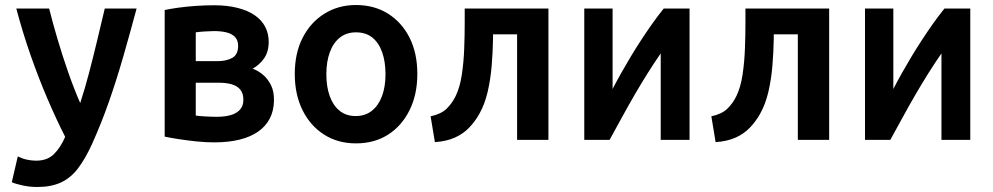

<svg xmlns="http://www.w3.org/2000/svg" viewBox="-20 -558 3960 766"><path d="M129 188Q99 188 71 182Q43 176 27 169L51 66Q69 75 87.5 79Q106 83 124 83Q169 83 195.5 56.5Q222 30 240 -12Q205 -81 170 -162.5Q135 -244 103 -335Q71 -426 45 -524H176Q190 -468 209.5 -402Q229 -336 252 -270Q275 -204 300 -147Q319 -205 335.5 -268Q352 -331 367.5 -396Q383 -461 398 -524H525Q499 -427 472 -333Q445 -239 414.5 -152Q384 -65 347 17Q320 76 291 114Q262 152 223 170Q184 188 129 188Z M835 10Q799 10 762 6Q725 2 692.5 -3Q660 -8 637 -13V-518Q660 -523 692.5 -527.5Q725 -532 762 -534.5Q799 -537 835 -537Q887 -537 928 -526.5Q969 -516 996.5 -497Q1024 -478 1038 -451Q1052 -424 1052 -391Q1052 -351 1033.5 -325Q1015 -299 988 -284Q1010 -276 1029.5 -259.5Q1049 -243 1061.5 -217.5Q1074 -192 1073 -155Q1072 -115 1056 -84.5Q1040 -54 1010 -33Q980 -12 936 -1Q892 10 835 10ZM844 -92Q876 -92 899.5 -98.5Q923 -105 937 -120Q951 -135 951 -160Q951 -185 939 -200Q927 -215 905 -221.5Q883 -228 852 -228H761V-97Q772 -95 798.5 -93.5Q825 -92 844 -92ZM761 -314H847Q883 -314 906.5 -327Q930 -340 930 -375Q930 -398 917 -411Q904 -424 882.5 -429Q861 -434 834 -434Q820 -434 797 -432.5Q774 -431 761 -429Z M1400 14Q1328 14 1273 -21Q1218 -56 1187 -118.5Q1156 -181 1156 -263Q1156 -346 1187.5 -407.5Q1219 -469 1274.5 -503.5Q1330 -538 1400 -538Q1473 -538 1528 -503.5Q1583 -469 1614 -407.5Q1645 -346 1645 -263Q1645 -181 1614 -118.5Q1583 -56 1528.5 -21Q1474 14 1400 14ZM1399 -95Q1437 -95 1463.5 -116Q1490 -137 1504 -174.5Q1518 -212 1518 -262Q1518 -312 1504.5 -350Q1491 -388 1465 -408.5Q1439 -429 1400 -429Q1363 -429 1336.5 -408.5Q1310 -388 1296 -350Q1282 -312 1282 -262Q1282 -212 1295.5 -174.5Q1309 -137 1335 -116Q1361 -95 1399 -95Z M1715 9 1698 -94Q1740 -103 1762 -124.5Q1784 -146 1798 -175Q1815 -210 1822.5 -260Q1830 -310 1832 -364.5Q1834 -419 1834 -466V-524H2168V0H2043V-421H1947V-403Q1946 -349 1941.5 -295Q1937 -241 1925.5 -191.5Q1914 -142 1892 -103Q1875 -73 1851.5 -48.5Q1828 -24 1794.5 -9Q1761 6 1715 9Z M2311 0V-524H2424V-203Q2440 -234 2458 -266Q2476 -298 2495.5 -330.5Q2515 -363 2536.5 -396Q2558 -429 2580.5 -461Q2603 -493 2628 -524H2731V0H2616V-345Q2589 -306 2563 -264.5Q2537 -223 2512 -180Q2487 -137 2462.5 -92Q2438 -47 2412 0Z M2835 9 2818 -94Q2860 -103 2882 -124.5Q2904 -146 2918 -175Q2935 -210 2942.5 -260Q2950 -310 2952 -364.5Q2954 -419 2954 -466V-524H3288V0H3163V-421H3067V-403Q3066 -349 3061.5 -295Q3057 -241 3045.5 -191.5Q3034 -142 3012 -103Q2995 -73 2971.5 -48.5Q2948 -24 2914.5 -9Q2881 6 2835 9Z M3431 0V-524H3544V-203Q3560 -234 3578 -266Q3596 -298 3615.5 -330.5Q3635 -363 3656.5 -396Q3678 -429 3700.5 -461Q3723 -493 3748 -524H3851V0H3736V-345Q3709 -306 3683 -264.5Q3657 -223 3632 -180Q3607 -137 3582.5 -92Q3558 -47 3532 0Z"/></svg>

Font: Ubuntu Sans Mono SemiBold
Style: Regular
Weight: 600
Monospace: yes
Designer: Dalton Maag Ltd
Foundry: Dalton Maag Ltd
Version: Version 1.006